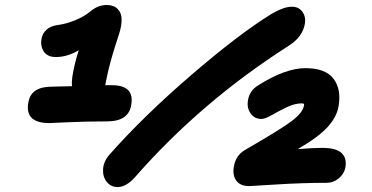

<svg xmlns="http://www.w3.org/2000/svg" viewBox="-20 -738 1500 775"><path d="M179.2 -241.2Q77.1 -241.2 95.2 -328.1Q106.9 -388.2 189.9 -388.2Q204.6 -388.2 271 -390.1Q268.6 -403.8 272 -428.2Q280.3 -481 297.9 -535.2Q251.5 -507.8 206.1 -507.8Q170.9 -507.8 156.5 -530.5Q142.1 -553.2 147.9 -583Q151.4 -603 167.7 -618.2Q184.1 -633.3 213.9 -637.2Q248.5 -641.6 285.2 -657Q321.8 -672.4 346.2 -692.9Q375.5 -717.8 411.1 -717.8Q439.5 -717.8 455.1 -701.7Q470.7 -685.5 470.9 -660.4Q471.2 -635.3 461.9 -605Q454.1 -581.1 447.5 -560.1Q440.9 -539.1 436.3 -524.2Q431.6 -509.3 427.5 -493.2Q423.3 -477.1 421.1 -469.2Q418.9 -461.4 415.8 -447.3Q412.6 -433.1 411.9 -429.7Q411.1 -426.3 408.2 -411.4Q405.3 -396.5 404.8 -394H432.1Q523.4 -394 509.8 -314.9Q499.5 -248 412.1 -248Q328.1 -248 255.1 -244.6Q182.1 -241.2 179.2 -241.2ZM455.1 17.1Q428.2 17.1 411.4 -3.2Q394.5 -23.4 396 -54.4Q397.5 -85.4 420.9 -112.8Q560.1 -270 752 -435.1Q943.8 -600.1 1073.2 -680.2Q1124.5 -710.9 1158.2 -710.9Q1189.9 -710.9 1204.6 -684.1Q1219.2 -657.2 1203.9 -618.7Q1188.5 -580.1 1143.1 -551.8Q790.5 -326.2 525.9 -23.9Q489.3 17.1 455.1 17.1ZM985.8 13.2Q950.2 13.2 934.1 -8.5Q918 -30.3 923.8 -64.9Q931.6 -111.3 969.2 -132.8Q1111.3 -214.8 1156.7 -248.8Q1202.1 -282.7 1207 -312Q1210 -320.8 1198.2 -320.8Q1169.4 -320.8 1136.7 -304.9Q1104 -289.1 1076.9 -273.4Q1049.8 -257.8 1035.2 -257.8Q1007.3 -257.8 991.5 -280.3Q975.6 -302.7 981 -333Q986.8 -372.6 1022.9 -394Q1132.3 -462.9 1212.9 -462.9Q1293.9 -462.9 1326.4 -419.9Q1358.9 -377 1346.2 -307.1Q1338.9 -265.6 1302.2 -225.1Q1265.6 -184.6 1182.1 -136.2Q1244.1 -141.1 1280.8 -141.1Q1336.9 -141.1 1358.9 -120.1Q1380.9 -99.1 1374 -61Q1369.1 -36.6 1347.7 -18.3Q1326.2 0 1296.9 0Q1200.7 0 1095.9 6.6Q991.2 13.2 985.8 13.2Z"/></svg>

Font: Shantell Sans Irregular
Style: Italic
Weight: 800
Italic angle: -11.31°
Designer: Stephen Nixon, Anya Danilova, Shantell Martin
Foundry: Arrow Type
Version: Version 1.006;[9816181b4]